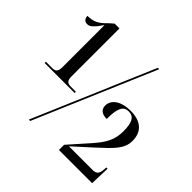

<svg xmlns="http://www.w3.org/2000/svg" viewBox="-177 -894 1072 1072"><g transform="rotate(45 358.5 -358.5)"><path d="M26 -286H263V-296H224C199 -296 185 -302 185 -341V-718H147L121 -695C82 -654 57 -642 9 -641C9 -619 22 -607 40 -607C63 -607 80 -625 113 -672V-341C113 -302 99 -296 74 -296H26ZM187 0H198L503 -714H492ZM426 1H688L692 -117H682L681 -100C678 -65 668 -53 637 -53H451L560 -152C636 -222 681 -262 681 -325C681 -398 636 -437 555 -437C475 -437 433 -401 433 -357C433 -323 459 -310 492 -310C492 -393 507 -427 550 -427C592 -427 607 -394 607 -327C607 -259 582 -216 529 -156L426 -40Z"/></g></svg>

Font: Noto Serif Display Condensed
Style: Regular
Weight: 400
Width: 3
Designer: Monotype Design Team
Foundry: Monotype Imaging Inc.
Version: Version 2.009